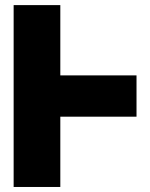

<svg xmlns="http://www.w3.org/2000/svg" viewBox="-20 -743 597 763"><path d="M219.7 -279.3V0H34.2V-722.7H219.7V-443.4H522.5V-279.3Z"/></svg>

Font: Giphurs Black
Style: Regular
Weight: 900
Version: Version 0.920; ttfautohint (v1.8.4.7-5d5b)